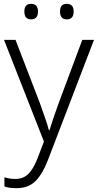

<svg xmlns="http://www.w3.org/2000/svg" viewBox="-20 -740 510 1001"><path d="M1 -532H61L188 -202Q204 -157 216 -122.5Q228 -88 235 -61H238Q253 -111 285 -200L409 -532H470L230 94Q203 165 166 203Q129 241 66 241Q47 241 31.5 239Q16 237 3 232V184Q15 188 29 190.5Q43 193 59 193Q101 193 127.5 167Q154 141 175 87L209 -2ZM107 -680Q107 -720 142 -720Q178 -720 178 -680Q178 -639 142 -639Q107 -639 107 -680ZM293 -680Q293 -720 328 -720Q364 -720 364 -680Q364 -639 328 -639Q293 -639 293 -680Z"/></svg>

Font: Noto Sans Arabic Light
Style: Regular
Weight: 300
Designer: Monotype Design Team, Nadine Chahine, Nizar Qandah and Khaled Hosny
Foundry: Monotype Imaging Inc.
Version: Version 2.012; ttfautohint (v1.8.4.7-5d5b)